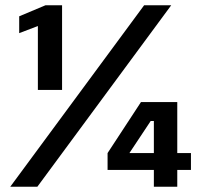

<svg xmlns="http://www.w3.org/2000/svg" viewBox="-20 -710 778 730"><path d="M124 -611 53 -584V-648L153 -690H216V-368H124ZM528 -690H631L122 0H19ZM389 -128 516 -322H654V-128H706V-64H654V0H565V-64H389ZM565 -128V-250H553L472 -128Z"/></svg>

Font: Mozilla Text BETA SemiBold
Style: Regular
Weight: 600
Designer: Studio DRAMA
Foundry: Studio DRAMA
Version: Version 0.100